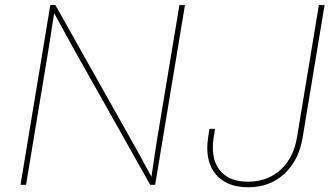

<svg xmlns="http://www.w3.org/2000/svg" viewBox="-20 -748 1351 777"><path d="M63 0 183.6 -727.5H204.1L514.6 -175.3Q529.3 -149.9 543 -124.5Q556.6 -99.1 570.3 -74Q584 -48.8 598.1 -23.4H591.3Q595.7 -48.8 599.1 -74Q602.5 -99.1 606.4 -124.5Q610.4 -149.9 614.3 -175.3L706.1 -727.5H728.5L607.9 0H587.9L277.8 -551.3Q263.7 -576.7 249.8 -602.1Q235.8 -627.4 222.2 -652.8Q208.5 -678.2 194.3 -703.6H200.7Q196.3 -678.2 192.4 -652.8Q188.5 -627.4 184.8 -602.1Q181.2 -576.7 176.8 -551.3L85.4 0ZM984.4 9.8Q906.2 9.8 862.5 -32.7Q818.8 -75.2 818.8 -149.9Q818.8 -156.7 819.3 -165.3Q819.8 -173.8 821.8 -188.2Q823.7 -202.6 827.6 -226.6H850.1Q846.2 -202.6 844.2 -188.5Q842.3 -174.3 841.8 -166.3Q841.3 -158.2 841.3 -151.4Q841.3 -86.4 877.9 -49.6Q914.6 -12.7 983.4 -12.7Q1062.5 -12.7 1115.5 -61Q1168.5 -109.4 1182.1 -193.4L1270.5 -727.5H1293.5L1205.1 -193.4Q1189.9 -99.6 1131.1 -44.9Q1072.3 9.8 984.4 9.8Z"/></svg>

Font: Inter 17pt Thin
Style: Italic
Weight: 250
Italic angle: -9.3988°
Version: Version 4.001;git-66647c0bb